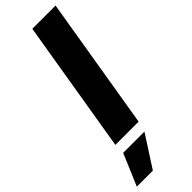

<svg xmlns="http://www.w3.org/2000/svg" viewBox="-379 -745 992 992"><g transform="rotate(-45 117.5 -249.0)"><path d="M299.8 -727.5 179.2 0H9.3L129.9 -727.5ZM-64.9 231 8.8 57.6H164.1L52.2 231Z"/></g></svg>

Font: Inter 18pt ExtraBold
Style: Italic
Weight: 800
Italic angle: -9.3988°
Designer: Rasmus Andersson
Foundry: rsms
Version: Version 4.001;git-66647c0bb